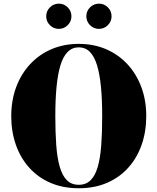

<svg xmlns="http://www.w3.org/2000/svg" viewBox="-20 -994 839 1024"><path d="M400 10Q316.5 10 250 -18.5Q183.5 -47 136.5 -99Q89.5 -151 64.8 -221.2Q40 -291.5 40 -375Q40 -458.5 66 -528.8Q92 -599 140 -651Q188 -703 254 -731.5Q320 -760 400 -760Q480 -760 546 -731.5Q612 -703 660 -651Q708 -599 734 -528.8Q760 -458.5 760 -375Q760 -291.5 735.2 -221.2Q710.5 -151 663.5 -99Q616.5 -47 550 -18.5Q483.5 10 400 10ZM400 -8.5Q439 -8.5 463.5 -33Q488 -57.5 501.5 -104.8Q515 -152 520 -220Q525 -288 525 -375Q525 -462 518.5 -530Q512 -598 497.8 -645.2Q483.5 -692.5 459.5 -717Q435.5 -741.5 400 -741.5Q365 -741.5 340.8 -717Q316.5 -692.5 302.2 -645.2Q288 -598 281.5 -530Q275 -462 275 -375Q275 -288 280 -220Q285 -152 298.5 -104.8Q312 -57.5 336.5 -33Q361 -8.5 400 -8.5ZM507.5 -840Q480 -840 460.2 -859.8Q440.5 -879.5 440.5 -907Q440.5 -935 460.2 -954.8Q480 -974.5 508 -974.5Q535.5 -974.5 555.2 -954.8Q575 -935 575 -907Q575 -879.5 555.2 -859.8Q535.5 -840 507.5 -840ZM293.5 -840Q266 -840 246.2 -859.8Q226.5 -879.5 226.5 -907Q226.5 -935 246.2 -954.8Q266 -974.5 294 -974.5Q321.5 -974.5 341.2 -954.8Q361 -935 361 -907Q361 -879.5 341.2 -859.8Q321.5 -840 293.5 -840Z"/></svg>

Font: Bodoni Moda 11pt Black
Style: Regular
Weight: 900
Designer: Owen Earl
Foundry: indestructible type
Version: Version 2.004